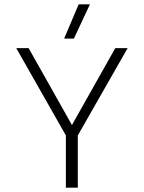

<svg xmlns="http://www.w3.org/2000/svg" viewBox="-20 -866 664 886"><path d="M276 -688 343 -846H395L321 -688ZM284 0V-241L55 -644H112L312 -289L512 -644H569L339 -241V0Z"/></svg>

Font: Kanit ExtraLight
Style: Regular
Weight: 275
Designer: Katatrad Team
Foundry: CadsonDemak
Version: Version 2.000; ttfautohint (v1.8.3)